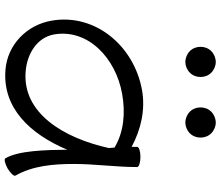

<svg xmlns="http://www.w3.org/2000/svg" viewBox="-80 -824 928 808"><g transform="rotate(90 384.0 -420.0)"><path d="M304 -800C304 -817 298 -833 286 -845C274 -857 257 -864 241 -864C224 -864 207 -857 195 -845C183 -833 177 -817 177 -800C177 -783 183 -767 195 -755C207 -743 224 -736 241 -736C257 -736 274 -743 286 -755C298 -767 304 -783 304 -800ZM559 -800C559 -817 553 -833 541 -845C529 -857 512 -864 496 -864C479 -864 462 -857 450 -845C438 -833 432 -817 432 -800C432 -783 438 -767 450 -755C462 -743 479 -736 496 -736C512 -736 529 -743 541 -755C553 -767 559 -783 559 -800ZM719 -21C677 -95 670 -182 670 -267C670 -356 683 -444 683 -533C683 -541 663 -547 640 -547C617 -547 598 -541 598 -533C598 -526 598 -518 598 -510C525 -549 443 -568 361 -554C172 -521 35 -355 67 -173C85 -68 169 13 274 21C434 34 544 -82 610 -239C611 -145 614 -34 646 21C649 28 669 23 689 12C709 0 723 -15 719 -21ZM280 -64C206 -70 138 -112 125 -183C100 -325 223 -443 375 -470C453 -484 534 -478 601 -438C602 -430 602 -422 603 -414C561 -224 456 -49 280 -64Z"/></g></svg>

Font: Nupuram Expanded Light
Style: Regular
Weight: 300
Width: 7
Designer: Santhosh Thottingal (santhosh.thottingal@gmail.com)
Foundry: SMC
Version: Version 1.000